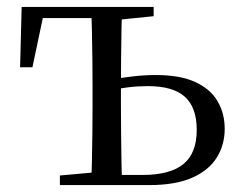

<svg xmlns="http://www.w3.org/2000/svg" viewBox="-20 -536 690 556"><path d="M289.5 0V-29.4H393.2Q472.4 -29.4 511 -60.8Q549.7 -92.3 549.7 -159.7Q549.7 -224.7 515.5 -255.6Q481.4 -286.6 408.6 -286.6Q379.2 -286.6 351.3 -283.2Q323.5 -279.8 295.3 -273.8V-304.8Q329 -310.5 363.2 -314.6Q397.3 -318.7 431.2 -318.7Q501.8 -318.7 545.6 -298.4Q589.5 -278.1 610.1 -242.8Q630.7 -207.5 630.7 -162.8Q630.7 -117.1 608.1 -80.3Q585.5 -43.4 537.3 -21.7Q489.1 0 411 0ZM244.2 0Q245.2 -24.4 246.1 -65.3Q247 -106.3 247.5 -150.3Q248 -194.3 248 -228.5V-288.3Q248 -321.7 247.5 -365.7Q247 -409.7 246.1 -450.7Q245.2 -491.8 244.2 -516H333.4Q332.4 -491.8 331.8 -450.7Q331.2 -409.7 330.7 -365.7Q330.2 -321.7 330.2 -288.3V-228.5Q330.2 -194.3 330.7 -150.3Q331.2 -106.3 331.8 -65.3Q332.4 -24.4 333.4 0ZM38.2 -341.2 42.7 -516H289.9V-483.7H69.6L110.2 -513.4L73.9 -341.2ZM153.4 0V-27.8L273.4 -38.6H289.5V0ZM289.9 -477.4V-516H424.9V-489.1L309.8 -477.4Z"/></svg>

Font: Noto Serif SC ExtraLight
Style: Regular
Weight: 200
Designer: Ryoko NISHIZUKA 西塚涼子 (kana & ideographs); Frank Grießhammer (Latin, Greek & Cyrillic); Wenlong ZHANG 张文龙 (bopomofo); San
Foundry: Adobe
Version: Version 2.002-H1;hotconv 1.1.0;makeotfexe 2.6.0